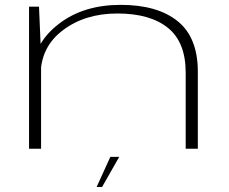

<svg xmlns="http://www.w3.org/2000/svg" viewBox="-20 -612 942 790"><path d="M99.5 0H149V-385.5L140.5 -584.5H99.5ZM744 0H794V-317Q794 -458 710.8 -525Q627.5 -592 476.5 -592Q324.5 -592 223.5 -514.8Q122.5 -437.5 122.5 -339L147 -301.5Q147 -418 238.2 -487.2Q329.5 -556.5 463 -556.5Q597.5 -556.5 670.8 -497.5Q744 -438.5 744 -313.5ZM377.5 157.5H400L470.5 33.5H434Z"/></svg>

Font: Anybody ExtraExpanded ExtraLight
Style: Regular
Weight: 250
Width: 8
Version: Version 1.113;gftools[0.9.25]